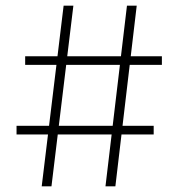

<svg xmlns="http://www.w3.org/2000/svg" viewBox="-20 -659 631 679"><path d="M127.5 0 205 -639H239.5L162 0ZM38.5 -183.5V-214H523.5V-183.5ZM353 0 429 -639H463.5L388 0ZM69 -429.5V-460H552.5V-429.5Z"/></svg>

Font: Anek Gujarati ExtraLight
Style: Regular
Weight: 250
Version: Version 1.003